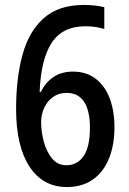

<svg xmlns="http://www.w3.org/2000/svg" viewBox="-20 -744 520 775"><path d="M250 11Q153 11 99 -71.5Q45 -154 45 -304Q45 -429 71 -523.5Q97 -618 157 -671Q217 -724 318 -724Q364 -724 401 -715V-627Q366 -638 325 -638Q232 -638 188.5 -571Q145 -504 140 -373H145Q164 -412 196.5 -433.5Q229 -455 274 -455Q329 -455 366.5 -426Q404 -397 423 -346.5Q442 -296 442 -230Q442 -159 420 -104.5Q398 -50 355 -19.5Q312 11 250 11ZM248 -77Q292 -77 317.5 -114Q343 -151 343 -229Q343 -297 319.5 -333Q296 -369 249 -369Q217 -369 194 -352.5Q171 -336 158.5 -309Q146 -282 146 -252Q146 -212 157 -171.5Q168 -131 190.5 -104Q213 -77 248 -77Z"/></svg>

Font: Noto Sans Malayalam Condensed Medium
Style: Regular
Weight: 500
Width: 3
Designer: Jelle Bosma - Monotype Design Team
Foundry: Monotype Imaging Inc.
Version: Version 2.104; ttfautohint (v1.8.4.7-5d5b)